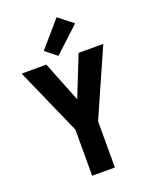

<svg xmlns="http://www.w3.org/2000/svg" viewBox="-177 -1080 930 1175"><g transform="rotate(-20 288.0 -493.0)"><path d="M214 0H362V-301L554 -735H393L288 -471L183 -735H22L214 -301ZM271 -760 435 -912 341 -986 197 -819Z"/></g></svg>

Font: Iosevka Sparkle Heavy
Style: Regular
Weight: 900
Designer: Belleve Invis
Foundry: Belleve Invis
Version: Version 4.5.0; ttfautohint (v1.8.3)